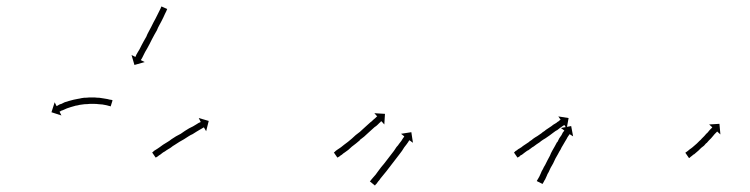

<svg xmlns="http://www.w3.org/2000/svg" viewBox="-20 -565 2332 597"><path d="M322 -235Q322 -235 322 -235Q322 -235 322 -235Q322 -235 322 -235Q322 -235 322 -235Q320 -235 317 -236Q317 -236 317 -236Q317 -236 317 -236Q317 -236 317.5 -236Q318 -236 318 -236Q314 -237 310 -238Q310 -238 310 -238Q310 -238 310 -238Q310 -238 310 -238Q310 -238 310 -238Q305 -239 299 -240Q299 -240 299 -240Q299 -240 299 -240Q300 -240 300 -240Q300 -240 300 -240Q294 -240 287 -241Q287 -241 287 -241Q287 -241 287 -241Q287 -241 287 -241Q287 -241 287 -241Q280 -242 273 -242Q273 -242 273 -242Q273 -242 273 -242Q273 -242 273 -242Q273 -242 273 -242Q266 -242 258 -242Q258 -242 258 -242Q258 -242 258 -242Q258 -242 258.5 -242Q259 -242 259 -242Q251 -241 243 -241Q243 -241 243 -241Q243 -241 243 -241Q243 -241 243 -241Q243 -241 243 -241Q235 -240 228 -239Q228 -239 228 -239Q228 -239 228 -239Q228 -239 228 -239Q228 -239 228 -239Q221 -237 213 -236Q213 -236 213 -236Q213 -236 213 -236Q213 -236 213.5 -236Q214 -236 214 -236Q207 -234 200 -232Q200 -232 200 -232Q200 -232 200 -232Q200 -232 200 -232Q200 -232 200 -232Q194 -230 188 -228Q188 -228 188 -228Q188 -228 188 -228Q188 -228 188 -228Q188 -228 188 -228Q183 -226 179 -224Q179 -224 179 -224Q179 -224 179 -224Q179 -224 179 -224Q179 -224 179 -224Q175 -222 171 -221Q171 -221 171 -221Q171 -221 171 -221Q171 -221 171 -221Q171 -221 171 -221Q168 -219 166 -218Q166 -218 166 -218Q166 -218 166 -218Q166 -218 166.5 -218Q167 -218 167 -218Q166 -218 165 -218L171 -206L140 -216L150 -247L156 -235Q157 -236 158 -236Q158 -236 158 -236Q158 -236 158 -236Q158 -236 158 -236Q158 -236 158 -236Q160 -237 163 -239Q163 -239 163 -239Q163 -239 163 -239Q163 -239 163 -239Q163 -239 163 -239Q166 -241 171 -242Q171 -242 171 -242Q171 -242 171 -242Q171 -242 171 -242Q171 -242 171 -242Q176 -245 181 -247Q181 -247 181 -247Q181 -247 181 -247Q181 -247 181 -247Q181 -247 181 -247Q188 -249 194 -251Q194 -251 194 -251Q194 -251 194 -251Q194 -251 194 -251Q194 -251 194 -251Q201 -253 209 -255Q209 -255 209 -255Q209 -255 209 -255Q209 -255 209 -255Q209 -255 209 -255Q217 -257 224 -258Q224 -258 224.5 -258Q225 -258 225 -258Q225 -258 225 -258Q225 -258 225 -258Q233 -260 241 -261Q241 -261 241 -261Q241 -261 241 -261Q241 -261 241 -261Q241 -261 241 -261Q249 -261 258 -262Q258 -262 258 -262Q258 -262 258 -262Q258 -262 258 -262Q258 -262 258 -262Q266 -262 274 -262Q274 -262 274 -262Q274 -262 274 -262Q274 -262 274 -262Q274 -262 274 -262Q282 -261 289 -261Q289 -261 289 -261Q289 -261 289 -261Q289 -261 289 -261Q289 -261 289 -261Q296 -260 302 -259Q302 -259 302 -259Q302 -259 302 -259Q302 -259 302 -259Q302 -259 302 -259Q308 -258 314 -257Q314 -257 314 -257Q314 -257 314 -257Q314 -257 314 -257Q314 -257 314 -257Q318 -256 322 -255Q322 -255 322 -255Q322 -255 322 -255Q322 -255 322 -255Q322 -255 322 -255Q326 -255 328 -254Q328 -254 328 -254Q328 -254 328 -254Q328 -254 328 -254Q328 -254 328 -254Q329 -254 330 -253L324 -234Q323 -235 322 -235ZM499 -535Q498 -533 497 -530Q495 -526 493 -522Q491 -517 488 -511Q485 -506 482 -499Q479 -493 475 -486Q471 -479 468 -471Q464 -464 460 -457Q456 -449 452 -442Q448 -435 445 -428Q441 -421 438 -415Q434 -409 431 -403Q428 -398 426 -393Q424 -389 422 -385Q420 -382 419 -380Q419 -380 418.5 -379.5Q418 -379 418 -378L430 -372L398 -363L389 -394L401 -388Q401 -388 402 -390Q403 -392 404 -395Q406 -398 408 -402Q411 -407 414 -412Q417 -418 420 -424Q424 -431 427 -437Q431 -444 435 -451Q438 -459 442 -466Q446 -473 450 -481Q454 -488 457 -495Q461 -502 464 -508Q467 -514 470 -520Q473 -526 475 -530Q477 -535 479 -538Q480 -541 481 -543Q481 -544 482 -545L500 -537Q500 -536 499 -535Z M455 -92Q457 -94 459 -96Q463 -98 467 -101Q471 -104 476 -107Q481 -111 487 -115Q493 -119 500 -123Q507 -127 513 -132Q520 -136 527 -141Q535 -145 542 -149Q549 -154 555 -158Q562 -162 568 -166Q574 -169 580 -172Q585 -175 590 -178Q594 -181 598 -183Q600 -184 603 -185Q604 -186 604 -186L598 -198L629 -189L621 -157L614 -169Q613 -168 612 -168Q610 -167 607 -165Q604 -163 600 -161Q595 -158 590 -155Q585 -152 579 -148Q572 -145 566 -141Q559 -137 552 -132Q545 -128 538 -124Q531 -119 524 -115Q517 -111 511 -106Q504 -102 498 -98Q493 -94 487 -91Q482 -87 478 -84Q474 -82 471 -79Q468 -77 466 -76Q465 -75 464 -75L453 -91Q454 -92 455 -92Z M1020 -92Q1022 -94 1024 -96Q1027 -98 1031 -101Q1035 -104 1040 -107Q1040 -107 1040 -107Q1040 -107 1040 -107Q1040 -107 1040 -107Q1040 -107 1040 -107Q1045 -111 1050 -115Q1050 -115 1050 -115Q1050 -115 1050 -115Q1050 -115 1050 -115Q1050 -115 1050 -115Q1056 -120 1062 -124Q1068 -129 1074 -134Q1080 -139 1086 -145Q1093 -150 1099 -155Q1105 -161 1111 -166Q1116 -171 1122 -176Q1127 -180 1132 -185Q1134 -186 1136 -188Q1138 -190 1140 -192Q1144 -195 1147 -198Q1149 -200 1151 -202Q1152 -202 1153 -203L1144 -213L1177 -211L1175 -178L1166 -188Q1165 -187 1164 -187Q1163 -185 1160 -183Q1157 -180 1154 -177Q1152 -175 1149.5 -173Q1147 -171 1145 -170Q1140 -165 1135 -161Q1130 -156 1124 -151Q1118 -145 1112 -140Q1106 -135 1099 -130V-129Q1093 -124 1087 -119Q1080 -114 1074 -109Q1068 -104 1063 -99Q1063 -99 1063 -99Q1063 -99 1063 -99Q1063 -99 1063 -99Q1063 -99 1063 -99Q1057 -95 1052 -91Q1052 -91 1052 -91Q1052 -91 1052 -91Q1052 -91 1052 -91Q1052 -91 1052 -91Q1047 -88 1043 -84Q1039 -82 1036 -79Q1033 -77 1031 -76Q1030 -75 1029 -75L1018 -91Q1019 -92 1020 -92ZM1132 -3Q1133 -4 1135 -7Q1138 -10 1141 -14Q1144 -18 1148 -22Q1152 -28 1156 -33Q1160 -39 1165 -45Q1170 -51 1175 -57Q1180 -64 1185 -70Q1190 -77 1195 -83Q1200 -90 1205 -96Q1209 -102 1213 -108Q1218 -113 1221 -118Q1221 -118 1221 -118Q1221 -118 1221 -118Q1221 -118 1221 -118Q1221 -118 1221 -118Q1225 -123 1228 -127Q1230 -131 1233 -135Q1235 -137 1236 -139Q1237 -140 1237 -141L1227 -149L1259 -154L1264 -121L1253 -129Q1253 -128 1252 -128Q1251 -126 1249 -123Q1247 -120 1244 -116Q1241 -112 1237 -107Q1237 -107 1237 -107Q1237 -107 1237 -107Q1237 -107 1237 -107Q1237 -107 1237 -107Q1234 -102 1230 -96Q1225 -90 1221 -84Q1216 -78 1211 -71Q1206 -65 1201 -58Q1196 -51 1191 -45Q1186 -39 1181 -32Q1176 -26 1172 -21Q1167 -15 1163 -10Q1160 -5 1156 -1Q1153 3 1151 6Q1149 8 1147 10Q1147 11 1146 12L1130 -1Q1131 -2 1132 -3Z M1580 -92Q1581 -94 1584 -96Q1587 -97 1591 -101Q1598 -105 1601 -107Q1603 -109 1606 -111Q1609 -113 1612 -115Q1615 -117 1618 -119Q1621 -121 1624 -123Q1627 -126 1630.5 -128Q1634 -130 1637 -133Q1640 -135 1643.5 -137.5Q1647 -140 1651 -142Q1659 -148 1664 -151Q1667 -154 1670.5 -156Q1674 -158 1677 -161Q1680 -163 1683 -165Q1686 -167 1689 -169Q1692 -171 1695 -173Q1698 -175 1700 -177Q1705 -180 1710 -183Q1713 -186 1717 -188Q1720 -190 1721 -192Q1723 -192 1723 -193L1716 -203L1748 -198L1742 -165L1735 -176Q1733 -176 1733 -175Q1732 -175 1728 -172Q1725 -170 1721 -167Q1719 -165 1716.5 -163.5Q1714 -162 1712 -160Q1709 -159 1706.5 -157Q1704 -155 1701 -153Q1698 -151 1695 -148.5Q1692 -146 1689 -144Q1681 -139 1676 -135Q1672 -133 1668.5 -130.5Q1665 -128 1662 -126Q1659 -123 1655.5 -121Q1652 -119 1648 -116Q1645 -114 1642 -111.5Q1639 -109 1635 -107Q1629 -102 1623 -98Q1620 -97 1617.5 -95Q1615 -93 1612 -91Q1606 -86 1603 -84Q1601 -83 1599 -82Q1597 -81 1596 -79Q1594 -78 1591 -76Q1589 -75 1589 -75L1578 -91Q1579 -92 1580 -92ZM1650 -4Q1651 -6 1653 -9Q1655 -12 1657 -16Q1659 -21 1662 -27Q1663 -30 1664.5 -33Q1666 -36 1668 -39Q1671 -46 1675 -52Q1678 -59 1682 -66Q1686 -74 1690 -81Q1693 -89 1697 -96Q1701 -103 1705 -110Q1705 -110 1705 -110Q1705 -110 1705 -110Q1705 -110 1705 -110Q1705 -110 1705 -110Q1709 -117 1712 -123Q1712 -123 1712 -123Q1712 -123 1712 -123Q1713 -123 1713 -123Q1713 -123 1713 -123Q1716 -130 1719 -135Q1719 -135 1719 -135Q1719 -135 1719 -135Q1719 -135 1719 -135Q1719 -135 1719 -135Q1723 -140 1726 -145Q1726 -145 1726 -145Q1726 -145 1726 -145Q1726 -145 1726 -145Q1726 -145 1726 -145Q1728 -149 1730 -153Q1730 -153 1730 -153Q1730 -153 1730 -153Q1730 -153 1730 -153Q1730 -153 1730 -153Q1732 -156 1734 -158Q1734 -159 1735 -159L1724 -167L1756 -173L1762 -141L1751 -148Q1751 -147 1750 -146Q1749 -145 1747 -142Q1747 -142 1747 -142Q1747 -142 1747 -142Q1747 -142 1747 -142Q1747 -142 1747 -142Q1745 -138 1742 -134Q1742 -134 1742 -134Q1742 -134 1742 -134Q1742 -135 1742.5 -135Q1743 -135 1743 -135Q1740 -130 1737 -125Q1737 -125 1737 -125Q1737 -125 1737 -125Q1737 -125 1737 -125Q1737 -125 1737 -125Q1733 -119 1730 -113Q1730 -113 1730 -113Q1730 -113 1730 -113Q1730 -113 1730 -113Q1730 -113 1730 -113Q1726 -107 1723 -100Q1723 -100 1723 -100Q1723 -100 1723 -100Q1723 -100 1723 -100Q1723 -100 1723 -100Q1719 -94 1715 -86Q1711 -79 1707 -72Q1704 -65 1700 -57Q1696 -50 1692 -43Q1689 -37 1686 -30Q1684 -27 1682.5 -24Q1681 -21 1680 -18Q1677 -12 1675 -7Q1672 -3 1671 0Q1669 3 1668 5Q1668 6 1667 7L1649 -2Q1650 -3 1650 -4Z M2112 -91Q2113 -92 2115 -93Q2117 -94 2119 -96Q2119 -96 2119 -96Q2119 -96 2119 -96Q2119 -96 2119 -96Q2119 -96 2119 -96Q2122 -98 2125 -101Q2125 -101 2125 -101Q2125 -101 2125 -101Q2125 -101 2125 -101Q2125 -101 2125 -101Q2128 -103 2132 -106Q2132 -106 2132 -106Q2132 -106 2132 -106Q2132 -106 2132 -106Q2132 -106 2132 -106Q2135 -109 2139 -112Q2139 -112 2139 -112Q2139 -112 2139 -112Q2139 -112 2139 -112Q2139 -112 2139 -112Q2143 -116 2147 -119Q2147 -119 2147 -119Q2147 -119 2147 -119Q2147 -119 2147 -119Q2147 -119 2147 -119Q2151 -123 2155 -127Q2155 -127 2155 -127Q2155 -127 2155 -127Q2155 -127 2155 -127Q2155 -127 2155 -127Q2159 -130 2162 -134Q2162 -134 2162 -134Q2162 -134 2162 -134Q2162 -134 2162 -134Q2162 -134 2162 -134Q2166 -138 2170 -142Q2170 -142 2170 -142Q2170 -142 2170 -142Q2170 -142 2170 -142Q2170 -142 2170 -142Q2173 -145 2176 -149Q2180 -152 2182 -155Q2185 -158 2187 -161Q2189 -163 2191 -165Q2193 -167 2194 -168Q2194 -169 2195 -169L2185 -178L2217 -180L2220 -147L2210 -156Q2209 -156 2209 -155Q2208 -154 2206 -152Q2204 -150 2202 -148Q2200 -145 2197 -142Q2194 -139 2191 -135Q2188 -132 2184 -128Q2184 -128 2184 -128Q2184 -128 2184 -128Q2184 -128 2184 -128Q2184 -128 2184 -128Q2180 -124 2177 -120Q2177 -120 2177 -120Q2177 -120 2177 -120Q2177 -120 2176.5 -120Q2176 -120 2176 -120Q2173 -116 2169 -112Q2169 -112 2169 -112Q2169 -112 2169 -112Q2169 -112 2169 -112Q2169 -112 2169 -112Q2164 -108 2160 -105Q2160 -105 2160 -105Q2160 -105 2160 -105Q2160 -105 2160 -105Q2160 -105 2160 -105Q2156 -101 2152 -97Q2152 -97 2152 -97Q2152 -97 2152 -97Q2152 -97 2152 -97Q2152 -97 2152 -97Q2148 -94 2145 -91Q2145 -91 2145 -91Q2145 -91 2145 -91Q2145 -91 2145 -91Q2145 -91 2145 -91Q2141 -88 2138 -85Q2138 -85 2138 -85Q2138 -85 2137 -85Q2137 -85 2137 -85Q2137 -85 2137 -85Q2134 -82 2131 -80Q2131 -80 2131 -80Q2131 -80 2131 -80Q2131 -80 2131 -80Q2131 -80 2131 -80Q2129 -78 2127 -77Q2125 -75 2124 -74Q2123 -74 2122 -74L2111 -90Q2111 -90 2112 -91Z"/></svg>

Font: FRB American Cursive Just Arrows
Style: Italic
Weight: 400
Italic angle: -25°
Version: Version 2.0;Modular Font Editor K font №1